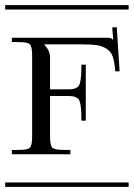

<svg xmlns="http://www.w3.org/2000/svg" viewBox="-29 -728 521 748"><path d="M-8.8 -708H472.2V-690.9H-8.8ZM472.2 0H-8.8V-17.1H472.2ZM17.1 -581.1H384.8Q397 -581.1 401.6 -579.6Q406.2 -578.1 411.1 -573.2H412.1L408.2 -621.1L425.8 -622.1L437 -450.2H419.9Q417.5 -485.8 410.6 -506.3Q403.8 -526.9 386.7 -537.8Q369.6 -548.8 348.1 -552Q326.7 -555.2 288.1 -555.2H144V-553.2Q166 -531.2 166 -502.9V-379.9H234.9Q249.5 -379.9 258.1 -381.8Q266.6 -383.8 273.2 -388.7Q279.8 -393.6 282.7 -405.3Q285.6 -417 286.9 -432.9Q288.1 -448.7 288.1 -476.1H305.2V-257.8H288.1Q288.1 -285.2 286.9 -301Q285.6 -316.9 282.7 -328.6Q279.8 -340.3 273.2 -345.2Q266.6 -350.1 258.1 -352.1Q249.5 -354 234.9 -354H166V-196.8Q166 -161.6 175 -152.8Q184.1 -144 219.2 -144H245.1V-127H17.1V-144H43.9Q79.1 -144 87.6 -152.8Q96.2 -161.6 96.2 -196.8V-511.2Q96.2 -546.4 87.6 -555.2Q79.1 -564 43.9 -564H17.1Z"/></svg>

Font: FoglihtenFr01
Style: Regular
Weight: 500
Version: Version 0.68